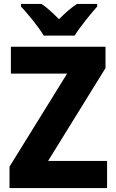

<svg xmlns="http://www.w3.org/2000/svg" viewBox="-20 -950 586 970"><path d="M201 -770H357C384 -814 439 -881 471 -917V-930H369C338 -910 311 -886 278 -853C246 -885 220 -910 190 -930H86V-917C120 -881 176 -813 201 -770ZM521 0V-137H223L513 -606V-714H35V-578H319L28 -108V0Z"/></svg>

Font: Noto Sans Lao Looped SemiCondensed ExtraBold
Style: Regular
Weight: 800
Width: 4
Designer: Mark Frömberg, Ben Mitchell
Foundry: The Fontpad Ltd
Version: Version 1.002